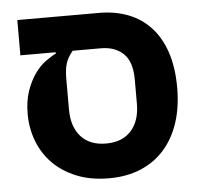

<svg xmlns="http://www.w3.org/2000/svg" viewBox="-48 -659 757 721"><g transform="rotate(-5 331.0 -299.0)"><path d="M43 -610H351Q411 -610 460.5 -591Q510 -572 545.5 -533.5Q581 -495 600 -438Q619 -381 619 -305Q619 -231 599.5 -172.5Q580 -114 543.5 -73Q507 -32 454.5 -10Q402 12 335 12Q266 12 213 -9.5Q160 -31 124 -67.5Q88 -104 69.5 -152.5Q51 -201 51 -255Q51 -304 64 -341.5Q77 -379 96 -405.5Q115 -432 137 -448Q159 -464 176 -472V-477H43ZM335 -119Q396 -119 429.5 -156Q463 -193 463 -258V-349Q463 -416 431.5 -446.5Q400 -477 346 -477H240Q220 -453 213.5 -430Q207 -407 207 -375V-259Q207 -193 240.5 -156Q274 -119 335 -119Z"/></g></svg>

Font: IBM Plex Sans Hebrew
Style: Bold
Weight: 700
Designer: Mike Abbink, Paul van der Laan, Pieter van Rosmalen, Yanek Iontef
Foundry: Bold Monday
Version: Version 1.2